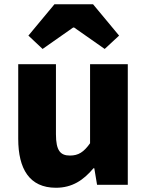

<svg xmlns="http://www.w3.org/2000/svg" viewBox="-20 -872 694 906"><path d="M114 -704 181 -641 325 -742H330L474 -641L542 -704L419 -852H237ZM244 14C321 14 374 -22 421 -78H425L438 0H583V-569H405V-196C375 -154 350 -138 310 -138C265 -138 244 -161 244 -239V-569H66V-217C66 -75 119 14 244 14Z"/></svg>

Font: Noto Sans JP Black
Style: Regular
Weight: 900
Designer: Ryoko NISHIZUKA  (kana, bopomofo & ideographs); Paul D. Hunt (Latin, Greek & Cyrillic); Sandoll Communications , Soo-you
Foundry: Adobe
Version: Version 2.002;hotconv 1.0.116;makeotfexe 2.5.65601